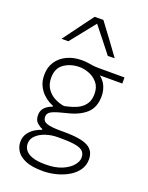

<svg xmlns="http://www.w3.org/2000/svg" viewBox="-177 -864 892 1155"><g transform="rotate(20 269.0 -286.5)"><path d="M246 202.5Q173 202.5 132.5 184.5Q92 166.5 75.5 139.2Q59 112 59 84Q59 50 76 26.8Q93 3.5 116 -10.2Q139 -24 157 -29V-34.5Q143.5 -38.5 123.8 -54.8Q104 -71 104 -105Q104 -133.5 121.2 -152.2Q138.5 -171 169.5 -182V-187.5Q159.5 -191 141 -201.2Q122.5 -211.5 103 -230.5Q83.5 -249.5 70 -277.8Q56.5 -306 56.5 -345Q56.5 -394.5 80.5 -430.2Q104.5 -466 146.2 -485.5Q188 -505 240 -505Q261.5 -505 277.5 -502.5Q293.5 -500 310.5 -497.5Q327.5 -495 352 -495H515.5V-456H372Q400 -433.5 412.5 -404Q425 -374.5 425 -341.5Q425 -269.5 382.2 -231Q339.5 -192.5 264 -175Q204.5 -161 176 -148.2Q147.5 -135.5 147.5 -109.5Q147.5 -82.5 174 -72.5Q200.5 -62.5 263.5 -62.5H286Q394 -62.5 438.8 -38Q483.5 -13.5 483.5 42Q483.5 81 462.2 111Q441 141 406 161.2Q371 181.5 329 192Q287 202.5 246 202.5ZM232.5 -209Q255 -213.5 280.8 -221Q306.5 -228.5 329 -242.5Q351.5 -256.5 365.8 -279.8Q380 -303 380 -340Q380 -383.5 357.2 -410.2Q334.5 -437 302.5 -449.2Q270.5 -461.5 242 -461.5Q185 -461.5 143.2 -433Q101.5 -404.5 101.5 -343.5Q101.5 -301.5 120.8 -273.2Q140 -245 170 -229.2Q200 -213.5 232.5 -209ZM247 159.5Q309.5 159.5 352 141.5Q394.5 123.5 416.2 97.5Q438 71.5 438 47.5Q438 23.5 425.2 8.8Q412.5 -6 378.8 -13Q345 -20 281 -20H260.5Q221 -20 185.2 -8Q149.5 4 126.8 25.8Q104 47.5 104 78Q104 99.5 117 118Q130 136.5 161 148Q192 159.5 247 159.5ZM377 -582Q345 -623 313.5 -662.8Q282 -702.5 250 -742.5Q218 -702.5 187 -663.5Q155.5 -624 123.5 -584H80Q115 -632 151 -680.5Q186.5 -728.5 222 -776.5H278Q313.5 -728.5 349.5 -680.5Q385 -632 420.5 -583.5Z"/></g></svg>

Font: Heraclito ExtraLight
Style: Regular
Weight: 200
Designer: Kostas Bartsokas (font) & Cristiano Sobral (main changes)
Foundry: Kostas Bartsokas (font) & Cristiano Sobral (main changes)
Version: Version 1.00;July 8, 2020;FontCreator 13.0.0.2655 64-bit